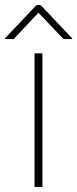

<svg xmlns="http://www.w3.org/2000/svg" viewBox="-54 -742 307 762"><path d="M83 -530.3H114.3V0H83ZM98.6 -691.4 0 -586.9H-34.2V-589.8L90.8 -721.7H107.4L232.4 -589.8V-586.9H198.2Z"/></svg>

Font: Pretendard JP Thin
Style: Regular
Weight: 100
Designer: Base glyphs from Inter by Rasmus Andersson; Hangeul glyphs from Noto Sans CJK(Source Han Sans) by Jang Soo-young and Kan
Foundry: Kil Hyung-jin
Version: Version 1.309